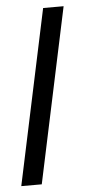

<svg xmlns="http://www.w3.org/2000/svg" viewBox="-50 -660 305 689"><g transform="rotate(-5 103.0 -315.0)"><path d="M72.3 0H-1.5L132.3 -629.9H206.1Z"/></g></svg>

Font: Open Sans Hebrew Condensed
Style: Italic
Weight: 400
Width: 3
Italic angle: -12°
Foundry: Ascender Corporation, Yanek Iontef
Version: Version 2.001;PS 002.001;hotconv 1.0.70;makeotf.lib2.5.58329